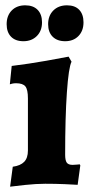

<svg xmlns="http://www.w3.org/2000/svg" viewBox="-20 -691 338 722"><path d="M28 -64Q57 -68 71 -82.5Q85 -97 85 -125V-321Q85 -354 75.5 -366Q66 -378 40 -378Q33 -378 26 -376.5Q19 -375 17 -374L24 -443Q89 -451 154 -462.5Q219 -474 238 -478L249 -459Q238 -437 231.5 -343.5Q225 -250 225 -109Q225 -88 231 -79.5Q237 -71 253 -71Q261 -71 269 -72Q277 -73 280 -73L282 -69L272 4Q259 3 223.5 1.5Q188 0 150 0Q117 0 74 4.5Q31 9 18 11ZM5 -600Q5 -632 24 -651.5Q43 -671 75 -671Q105 -671 121.5 -654Q138 -637 138 -607Q138 -575 118.5 -555.5Q99 -536 68 -536Q38 -536 21.5 -553Q5 -570 5 -600ZM161 -600Q161 -632 180.5 -651.5Q200 -671 232 -671Q262 -671 278 -654Q294 -637 294 -607Q294 -575 275 -555.5Q256 -536 225 -536Q195 -536 178 -553Q161 -570 161 -600Z"/></svg>

Font: Alegreya ExtraBold
Style: Regular
Weight: 800
Designer: Juan Pablo del Peral
Foundry: Huerta Tipografica
Version: Version 2.007; ttfautohint (v1.6)